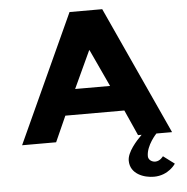

<svg xmlns="http://www.w3.org/2000/svg" viewBox="-68 -891 1197 1232"><g transform="rotate(-5 531.0 -275.0)"><path d="M721 158C721 245 810.5 275 873.4 275C969 275 1014 203 1014 203L942 149C942 149 922 179 890.4 179C869.8 179 845.6 165 845.6 140C845.6 70 913 0 913 0H1014L636.3 -825H425.7L48 0H267.2L341 -165H721L794.8 0H817.8C781.5 36 721 103 721 158ZM643.5 -330H418.5L529.8 -570H532.2Z"/></g></svg>

Font: Hussar
Style: BdSuprExt
Weight: 700
Foundry: Cannot Into Space Fonts
Version: Version 2.00